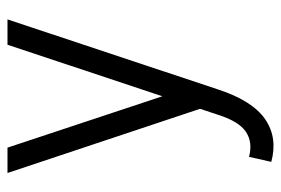

<svg xmlns="http://www.w3.org/2000/svg" viewBox="-136 -404 733 500"><g transform="rotate(-90 230.0 -153.5)"><path d="M59 187 72 129Q110 139 137 121Q164 103 181 50H247Q218 138 170 171Q122 204 59 187ZM181 50 364 -500H430L247 50ZM203 19 30 -500H96L238 -72Z"/></g></svg>

Font: Akshar Light Light
Style: Regular
Weight: 300
Version: Version 1.100